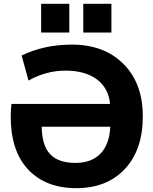

<svg xmlns="http://www.w3.org/2000/svg" viewBox="-20 -973 797 1003"><path d="M415 -803V-953H562V-803ZM195 -803V-953H342V-803ZM322 -604Q220 -604 129 -552L93 -683Q211 -740 355 -740Q524 -740 625 -639Q726 -538 726 -365Q726 -190 632 -90Q538 10 379 10Q219 10 127.5 -87Q36 -184 36 -364Q36 -402 40 -430H555Q547 -513 486 -558.5Q425 -604 322 -604ZM556 -311H198Q199 -213 242 -167.5Q285 -122 374 -122Q458 -122 505 -170.5Q552 -219 556 -311Z"/></svg>

Font: Mplus 1p ExtraBold
Style: Regular
Weight: 800
Version: Version 1.061